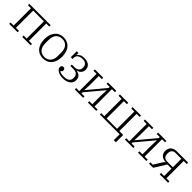

<svg xmlns="http://www.w3.org/2000/svg" viewBox="341 -1919 3465 3465"><g transform="rotate(45 2073.0 -187.0)"><path d="M46 -35H124V-477H46V-512H592V-477H514V-35H592V0H378V-35H456V-475H182V-35H260V0H46Z M915 -25Q955 -25 985 -39Q1015 -53 1035.5 -77.5Q1056 -102 1066 -136.5Q1076 -171 1076 -213V-299Q1076 -341 1066 -375.5Q1056 -410 1035.5 -434.5Q1015 -459 985 -473Q955 -487 915 -487Q875 -487 845 -473Q815 -459 794.5 -434.5Q774 -410 764 -375.5Q754 -341 754 -299V-213Q754 -171 764 -136.5Q774 -102 794.5 -77.5Q815 -53 845 -39Q875 -25 915 -25ZM915 12Q863 12 821.5 -6Q780 -24 750.5 -58.5Q721 -93 705 -143Q689 -193 689 -256Q689 -319 705 -368.5Q721 -418 750.5 -452.5Q780 -487 821.5 -505.5Q863 -524 915 -524Q967 -524 1008.5 -505.5Q1050 -487 1079.5 -452.5Q1109 -418 1125 -368.5Q1141 -319 1141 -256Q1141 -193 1125 -143Q1109 -93 1079.5 -58.5Q1050 -24 1008.5 -6Q967 12 915 12Z M1425 12Q1384 12 1350.5 3.5Q1317 -5 1293 -20Q1269 -35 1256 -54Q1243 -73 1243 -94Q1243 -117 1255.5 -130Q1268 -143 1288 -143Q1310 -143 1321.5 -130Q1333 -117 1333 -98Q1333 -65 1300 -52V-50Q1317 -37 1344.5 -30Q1372 -23 1416 -23Q1488 -23 1523 -51.5Q1558 -80 1558 -124V-147Q1558 -189 1528 -216Q1498 -243 1441 -243H1365V-280H1437Q1486 -280 1516 -306.5Q1546 -333 1546 -374V-394Q1546 -434 1517.5 -461.5Q1489 -489 1432 -489Q1374 -489 1338 -463Q1302 -437 1302 -390V-360H1257V-512H1302V-461H1305Q1321 -487 1353 -505.5Q1385 -524 1440 -524Q1521 -524 1564.5 -488Q1608 -452 1608 -390Q1608 -341 1579.5 -309Q1551 -277 1504 -267V-264Q1557 -255 1588.5 -223.5Q1620 -192 1620 -138Q1620 -102 1605.5 -74Q1591 -46 1564.5 -27Q1538 -8 1502.5 2Q1467 12 1425 12Z M1720 -35H1798V-477H1720V-512H1933V-477H1855V-264L1849 -114H1851L2132 -450V-477H2054V-512H2267V-477H2189V-35H2267V0H2054V-35H2132V-248L2138 -398H2136L1855 -62V-35H1933V0H1720Z M2864 0H2359V-35H2437V-477H2359V-512H2573V-477H2495V-37H2761V-477H2683V-512H2897V-477H2819V-37H2918V150H2864Z M2999 -35H3077V-477H2999V-512H3212V-477H3134V-264L3128 -114H3130L3411 -450V-477H3333V-512H3546V-477H3468V-35H3546V0H3333V-35H3411V-248L3417 -398H3415L3134 -62V-35H3212V0H2999Z M3615 -35H3675L3771 -191Q3782 -210 3793.5 -219Q3805 -228 3819 -231V-232H3804Q3735 -234 3696 -271Q3657 -308 3657 -368Q3657 -398 3666.5 -424.5Q3676 -451 3694.5 -470.5Q3713 -490 3741 -501Q3769 -512 3806 -512H4100V-477H4022V-35H4100V0H3886V-35H3964V-224H3858L3719 0H3615ZM3964 -259V-475H3814Q3789 -475 3771 -467Q3753 -459 3742 -445.5Q3731 -432 3725.5 -415Q3720 -398 3720 -380V-354Q3720 -314 3744 -286.5Q3768 -259 3814 -259Z"/></g></svg>

Font: IBM Plex Serif Light
Style: Regular
Weight: 300
Designer: Mike Abbink, Paul van der Laan, Pieter van Rosmalen
Foundry: Bold Monday
Version: Version 3.001